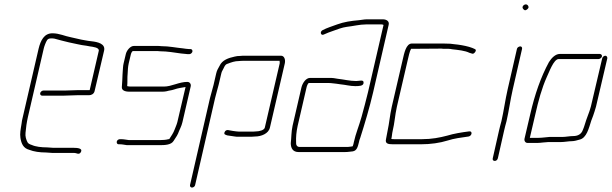

<svg xmlns="http://www.w3.org/2000/svg" viewBox="-20 -668 2756 865"><path d="M192 -4C167 -4 140 -7 123 -15C116 -17 107 -21 104 -27C98 -39 93 -53 95 -70C97 -92 100 -116 106 -142L177 -449C178 -454 180 -460 183 -468C190 -484 192 -495 210 -495C215 -495 220 -495 225 -494C245 -488 271 -482 291 -477C318 -472 341 -465 369 -462L385 -459C399 -457 428 -454 425 -439L384 -262H332C319 -262 284 -260 270 -260H175C169 -260 162 -254 161 -248C160 -242 164 -237 170 -237H265C279 -237 314 -239 327 -239H381C392 -239 403 -245 406 -257L449 -440C456 -471 420 -479 393 -482L377 -484C372 -485 366 -486 360 -487C340 -490 321 -496 300 -500C272 -505 248 -518 216 -518C179 -518 163 -486 154 -449L83 -142C80 -131 78 -120 77 -110C73 -86 69 -66 72 -47C76 -21 85 0 112 7C132 15 159 19 187 19C197 19 206 21 216 21H308C313 21 318 21 322 22C330 25 339 28 345 16C353 0 328 -2 313 -2H221C211 -2 202 -4 192 -4Z M547 -425 537 -383C534 -371 534 -358 533 -348L532 -332C532 -316 530 -295 529 -277C527 -261 543 -255 562 -255H713C720 -255 726 -256 731 -257C744 -261 750 -260 765 -265C782 -271 798 -273 816 -276L779 -118C776 -106 771 -96 767 -85C761 -68 751 -55 743 -42C743 -41 741 -41 739 -41C728 -38 716 -37 704 -37H560C551 -38 537 -41 526 -41H520C514 -41 507 -36 506 -30C505 -24 508 -18 514 -18H520C531 -18 543 -15 552 -14H698C723 -14 751 -15 762 -33L771 -47C775 -53 779 -59 782 -66C788 -83 798 -99 802 -118L839 -278C842 -289 835 -299 824 -299C786 -299 754 -278 718 -278H567C562 -278 558 -279 553 -280C555 -298 553 -319 555 -335C556 -350 556 -366 560 -383L570 -425C570 -427 574 -435 578 -438H681C688 -438 694 -438 701 -437C734 -437 766 -431 796 -427C805 -427 818 -424 826 -424H833C839 -424 846 -430 847 -436C848 -442 844 -447 838 -447H831C823 -447 814 -449 805 -450C773 -453 742 -460 707 -460C700 -461 694 -461 687 -461H583C567 -461 551 -441 547 -425Z M859 166 949 -226C952 -239 962 -274 965 -286L977 -337C978 -342 980 -347 982 -350C989 -361 992 -378 1006 -381C1022 -387 1037 -393 1057 -393C1065 -394 1071 -394 1076 -394H1240C1239 -391 1241 -385 1240 -382L1173 -93C1170 -81 1147 -76 1134 -76C1126 -75 1117 -75 1110 -75H1057C1047 -75 1041 -77 1030 -78C1016 -79 999 -89 992 -73C987 -62 996 -61 1004 -58L1038 -53C1043 -52 1047 -52 1052 -52H1105C1112 -52 1120 -52 1129 -53C1157 -53 1190 -66 1196 -93L1263 -382C1267 -399 1261 -417 1246 -417H1081C1076 -417 1070 -417 1062 -416C1053 -416 1044 -415 1037 -413C1010 -407 981 -398 969 -371C963 -360 957 -351 954 -337L942 -285C939 -274 929 -238 926 -226L836 166C835 172 839 177 845 177C851 177 858 172 859 166Z M1338 -274 1298 -101C1292 -73 1293 -47 1290 -23C1290 -1 1299 17 1325 17H1535C1549 17 1556 15 1569 14C1588 11 1592 -7 1597 -27C1598 -33 1600 -40 1603 -47C1623 -110 1645 -183 1661 -252L1731 -556C1735 -572 1722 -581 1704 -581H1634C1620 -581 1609 -578 1597 -577C1561 -574 1529 -569 1499 -558C1475 -549 1454 -543 1433 -532C1419 -524 1426 -505 1440 -513C1454 -519 1465 -524 1481 -529C1501 -536 1520 -544 1542 -547C1570 -550 1600 -558 1629 -558H1699C1703 -558 1705 -557 1707 -556H1708L1638 -253C1630 -218 1618 -176 1609 -142C1597 -99 1583 -68 1574 -27C1573 -22 1572 -16 1569 -9C1564 -8 1559 -7 1556 -7C1552 -6 1546 -6 1540 -6H1330C1317 -6 1313 -16 1314 -28C1313 -49 1315 -74 1321 -101L1361 -274C1362 -279 1367 -294 1372 -294H1458C1464 -294 1470 -294 1476 -293L1494 -291C1501 -290 1507 -289 1515 -288C1537 -286 1557 -280 1580 -280C1596 -280 1618 -280 1618 -295C1619 -311 1600 -303 1585 -303C1556 -303 1530 -310 1502 -313L1484 -316C1477 -317 1470 -317 1463 -317H1377C1358 -317 1343 -294 1338 -274Z M1974 -472H1836C1809 -472 1801 -428 1794 -398L1745 -187C1736 -147 1734 -114 1726 -78C1723 -65 1722 -54 1719 -41C1714 -20 1730 -18 1751 -18H1877C1920 -18 1962 -24 1997 -35C2024 -44 2061 -49 2091 -53C2107 -56 2110 -79 2093 -76C2061 -72 2024 -66 1995 -57C1961 -48 1925 -41 1882 -41H1756C1751 -41 1748 -41 1743 -42C1746 -54 1746 -66 1749 -78C1758 -115 1759 -146 1768 -187L1817 -398C1820 -411 1826 -439 1832 -448L1969 -449C1974 -448 1979 -448 1985 -448H2002C2007 -448 2012 -447 2017 -446C2044 -443 2075 -440 2095 -430L2105 -427C2111 -424 2116 -427 2121 -434C2126 -441 2124 -446 2117 -448L2108 -452C2090 -459 2065 -464 2043 -467L2025 -469C2018 -470 2014 -470 2009 -471C1999 -471 1985 -472 1974 -472Z M2309 -448 2267 -265C2256 -217 2250 -170 2239 -122C2235 -107 2231 -93 2228 -79L2200 45C2198 52 2202 57 2209 57C2216 57 2221 52 2223 45L2251 -79C2254 -93 2258 -107 2262 -122C2273 -170 2279 -217 2290 -265L2332 -448C2333 -454 2330 -459 2324 -459C2318 -459 2310 -454 2309 -448ZM2336 -629C2341 -623 2345 -618 2355 -626C2365 -634 2361 -640 2357 -645C2347 -655 2328 -640 2336 -629Z M2682 -425H2502C2482 -425 2464 -406 2453 -388C2417 -322 2389 -242 2369 -154L2343 -43C2341 -33 2347 -24 2357 -24H2401C2408 -24 2417 -25 2426 -26L2450 -28H2507C2524 -28 2541 -32 2557 -32C2567 -32 2581 -36 2591 -39C2623 -46 2633 -91 2644 -125L2652 -146C2658 -164 2659 -166 2665 -187L2716 -405C2717 -411 2713 -417 2707 -417C2701 -417 2694 -411 2693 -405L2642 -188C2637 -169 2635 -166 2629 -149L2621 -127C2615 -110 2613 -99 2606 -83C2599 -63 2583 -55 2562 -55C2546 -55 2529 -51 2513 -51H2455C2441 -50 2421 -47 2406 -47H2367L2392 -154C2405 -212 2421 -271 2443 -320C2453 -340 2474 -402 2497 -402H2677C2683 -402 2691 -408 2692 -414C2693 -420 2688 -425 2682 -425Z"/></svg>

Font: Electronic
Style: ExLtIt
Weight: 200
Version: Version 1.011